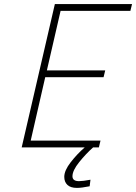

<svg xmlns="http://www.w3.org/2000/svg" viewBox="-20 -720 665 938"><path d="M276 -667 209 -376H494L486 -343H201L130 -33H471L463 0H435Q400 31 367 72Q334 113 334 141Q334 165 366 165Q385 165 422 158L418 190Q378 198 356 198Q325 198 309.5 183.5Q294 169 294 144Q294 113 325.5 72.5Q357 32 394 0H86L248 -700H625L617 -667Z"/></svg>

Font: Cairo ExtraLight
Style: Italic
Weight: 275
Italic angle: -13°
Designer: Mohamed Gaber, Accademia di Belle Arti di Urbino and others
Foundry: Kief Type Foundry, Accademia di Belle Arti di Urbino and others
Version: Version 3.011